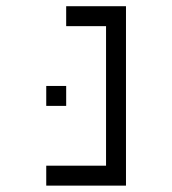

<svg xmlns="http://www.w3.org/2000/svg" viewBox="-20 -582 540 602"><path d="M187.5 -250V-312.5H125V-250ZM312.5 -62.5H125V0H375V-562.5H187.5V-500H312.5Z"/></svg>

Font: BFUnifontExMono
Style: Regular
Weight: 500
Version: Version 15.0.06